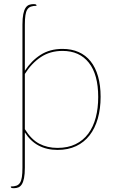

<svg xmlns="http://www.w3.org/2000/svg" viewBox="-20 -742 584 958"><path d="M104 -389Q136.5 -439 182.8 -468.5Q229 -498 292 -498Q337 -498 372.5 -482.2Q408 -466.5 432.2 -436Q456.5 -405.5 469.2 -361Q482 -316.5 482 -259Q482 -199.5 468 -150.5Q454 -101.5 427 -66.8Q400 -32 360 -13Q320 6 267.5 6Q159 6 104 -81.5V94.5Q104 126.5 100 146.5Q96 166.5 88.8 177.8Q81.5 189 71.5 193Q61.5 197 49.5 197Q40 197 37 195.2Q34 193.5 34 191V188.5Q50.5 188.5 61.8 184.5Q73 180.5 79.8 170Q86.5 159.5 89.2 141.2Q92 123 92 94.5V-619Q92 -651 96 -671Q100 -691 107.2 -702.2Q114.5 -713.5 124.5 -717.5Q134.5 -721.5 146.5 -721.5Q156 -721.5 159 -719.8Q162 -718 162 -715.5V-713Q145.5 -713 134.2 -709Q123 -705 116.2 -694.5Q109.5 -684 106.8 -665.8Q104 -647.5 104 -619ZM292 -488Q230 -488 183.8 -457.2Q137.5 -426.5 104 -373V-97.5Q136 -46 176 -25Q216 -4 267 -4Q319 -4 357.2 -22.8Q395.5 -41.5 420.5 -75.2Q445.5 -109 457.8 -155.5Q470 -202 470 -258Q470 -370.5 423.2 -429.2Q376.5 -488 292 -488Z"/></svg>

Font: Lato Hairline
Style: Regular
Weight: 100
Designer: Lukasz Dziedzic
Foundry: tyPoland Lukasz Dziedzic
Version: Version 2.007; 2014-02-27